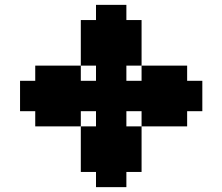

<svg xmlns="http://www.w3.org/2000/svg" viewBox="-20 -770 915 790"><path d="M312.5 -437.5H375V-375H312.5ZM312.5 -375H375V-312.5H312.5ZM500 -375H562.5V-312.5H500ZM500 -437.5H562.5V-375H500ZM437.5 -500H500V-437.5H437.5ZM437.5 -437.5H500V-375H437.5ZM375 -437.5H437.5V-375H375ZM375 -500H437.5V-437.5H375ZM375 -375H437.5V-312.5H375ZM375 -312.5H437.5V-250H375ZM437.5 -312.5H500V-250H437.5ZM437.5 -375H500V-312.5H437.5ZM375 -562.5H437.5V-500H375ZM375 -625H437.5V-562.5H375ZM437.5 -625H500V-562.5H437.5ZM437.5 -562.5H500V-500H437.5ZM437.5 -687.5H500V-625H437.5ZM375 -687.5H437.5V-625H375ZM375 -750H437.5V-687.5H375ZM437.5 -750H500V-687.5H437.5ZM500 -625H562.5V-562.5H500ZM312.5 -625H375V-562.5H312.5ZM312.5 -687.5H375V-625H312.5ZM500 -687.5H562.5V-625H500ZM562.5 -437.5H625V-375H562.5ZM562.5 -375H625V-312.5H562.5ZM625 -375H687.5V-312.5H625ZM687.5 -375H750V-312.5H687.5ZM750 -375H812.5V-312.5H750ZM750 -437.5H812.5V-375H750ZM687.5 -437.5H750V-375H687.5ZM625 -437.5H687.5V-375H625ZM625 -500H687.5V-437.5H625ZM687.5 -500H750V-437.5H687.5ZM687.5 -312.5H750V-250H687.5ZM625 -312.5H687.5V-250H625ZM375 -250H437.5V-187.5H375ZM437.5 -250H500V-187.5H437.5ZM437.5 -187.5H500V-125H437.5ZM437.5 -125H500V-62.5H437.5ZM437.5 -62.5H500V0H437.5ZM375 -62.5H437.5V0H375ZM375 -125H437.5V-62.5H375ZM375 -187.5H437.5V-125H375ZM312.5 -187.5H375V-125H312.5ZM312.5 -125H375V-62.5H312.5ZM500 -187.5H562.5V-125H500ZM500 -125H562.5V-62.5H500ZM250 -375H312.5V-312.5H250ZM250 -437.5H312.5V-375H250ZM187.5 -437.5H250V-375H187.5ZM125 -437.5H187.5V-375H125ZM125 -375H187.5V-312.5H125ZM187.5 -375H250V-312.5H187.5ZM125 -500H187.5V-437.5H125ZM187.5 -500H250V-437.5H187.5ZM187.5 -312.5H250V-250H187.5ZM125 -312.5H187.5V-250H125ZM62.5 -437.5H125V-375H62.5ZM62.5 -375H125V-312.5H62.5ZM250 -500H312.5V-437.5H250ZM250 -312.5H312.5V-250H250ZM312.5 -562.5H375V-500H312.5ZM500 -562.5H562.5V-500H500ZM562.5 -500H625V-437.5H562.5ZM562.5 -312.5H625V-250H562.5ZM500 -250H562.5V-187.5H500ZM312.5 -250H375V-187.5H312.5Z"/></svg>

Font: Yarndings 12
Style: Regular
Weight: 400
Designer: Sarah Cadigan-Fried
Version: Version 1.000; ttfautohint (v1.8.4.7-5d5b)